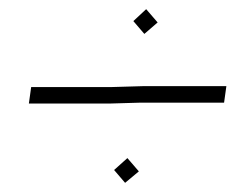

<svg xmlns="http://www.w3.org/2000/svg" viewBox="-20 -520 514 419"><path d="M229 -149 253 -121 283 -146 258 -175ZM271 -474 295 -446 324 -471 299 -500ZM287 -296H469L474 -332H292L223 -330H48L43 -294H218Z"/></svg>

Font: Reckless Catfish
Style: It
Weight: 400
Foundry: Cannot Into Space Fonts
Version: Version 0.2894